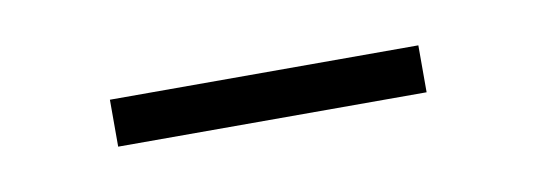

<svg xmlns="http://www.w3.org/2000/svg" viewBox="-24 -367 393 141"><g transform="rotate(-10 173.0 -296.5)"><path d="M58 -279V-314H288V-279Z"/></g></svg>

Font: Aleo ExtraLight
Style: Regular
Weight: 250
Designer: Alessio Laiso
Foundry: Alessio Laiso
Version: Version 2.001;gftools[0.9.29]